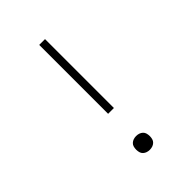

<svg xmlns="http://www.w3.org/2000/svg" viewBox="-218 -831 936 936"><g transform="rotate(-45 250.0 -363.5)"><path d="M270 -260H230V-735H270ZM250 8Q240 8 231 5Q222 2 215 -4.5Q208 -11 205.5 -20.5Q203 -30 203 -39Q203 -49 205.5 -58.5Q208 -68 215 -74.5Q222 -81 231 -84Q240 -87 250 -87Q260 -87 269 -84Q278 -81 285 -74.5Q292 -68 294.5 -58.5Q297 -49 297 -39Q297 -30 294.5 -20.5Q292 -11 285 -4.5Q278 2 269 5Q260 8 250 8Z"/></g></svg>

Font: Iosevka Term Curly Extralight
Style: Regular
Weight: 200
Designer: Belleve Invis
Foundry: Belleve Invis
Version: Version 32.3.0